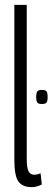

<svg xmlns="http://www.w3.org/2000/svg" viewBox="-20 -760 219 790"><path d="M90 -740V-109Q90 -67 98 -54Q106 -41 121 -41Q125 -41 131 -42Q137 -43 147 -47L152 -1Q131 10 110 10Q73 10 56 -13Q39 -36 39 -103V-740ZM152 -332Q139 -332 134 -337.5Q129 -343 129 -361Q129 -379 134 -384.5Q139 -390 152 -390Q166 -390 171 -384.5Q176 -379 176 -361Q176 -343 171 -337.5Q166 -332 152 -332Z"/></svg>

Font: Georama ExtraCondensed Light
Style: Regular
Weight: 300
Width: 2
Designer: Jean-Baptiste Levee
Foundry: Production Type
Version: Version 1.000